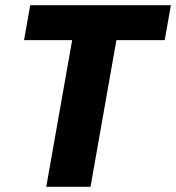

<svg xmlns="http://www.w3.org/2000/svg" viewBox="-20 -722 680 742"><path d="M72.9 -566.9 96.8 -701.9H640.4L616.5 -566.9H429.9L329.8 0H158.7L258.9 -566.9Z"/></svg>

Font: Poppins Variable
Style: Italic
Weight: 100
Italic angle: -10°
Designer: Jonny Pinhorn
Foundry: Indian Type Foundry
Version: Version 6.000